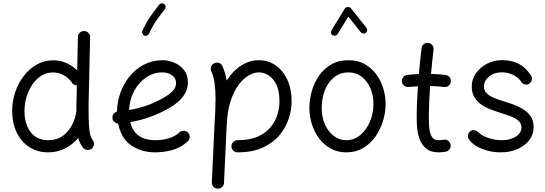

<svg xmlns="http://www.w3.org/2000/svg" viewBox="-20 -888 3282 1156"><path d="M300.8 -524.9Q381.3 -524.9 444.8 -464.4L449.2 -665.5Q449.7 -680.7 460.7 -691.2Q471.7 -701.7 486.8 -701.2Q502 -700.7 512.5 -689.9Q522.9 -679.2 522.5 -664.1L513.2 -249Q513.2 -175.3 515.6 -135Q518.1 -94.7 523.4 -75.7Q528.8 -56.6 537.6 -45.4Q547.4 -33.7 545.4 -18.3Q543.5 -2.9 532.2 6.8Q520.5 16.1 505.1 14.4Q489.7 12.7 480 1.5Q460 -23.4 450.7 -57.6Q418 -17.6 371.6 5.9Q325.2 29.3 270 29.3Q204.1 29.3 155.3 -3.2Q106.4 -35.6 79.8 -92Q53.2 -148.4 53.2 -220.7Q53.2 -277.8 71.3 -332.3Q89.4 -386.7 122.6 -430.2Q155.8 -473.6 200.9 -499.3Q246.1 -524.9 300.8 -524.9ZM127.4 -219.7Q127.4 -140.1 164.8 -92Q202.1 -43.9 271 -43.9Q338.4 -43.9 382.3 -91.3Q426.3 -138.7 439.5 -213.4Q439.5 -214.8 439.9 -215.8Q439.9 -224.1 439.9 -232.7Q439.9 -241.2 439.9 -250L442.9 -374Q421.4 -374.5 412.1 -392.1Q389.6 -421.9 360.6 -436.8Q331.5 -451.7 299.8 -451.7Q248.5 -451.7 209.7 -418.2Q170.9 -384.8 149.2 -331.8Q127.4 -278.8 127.4 -219.7Z M1110.4 -36.6Q1067.4 2 1016.1 15.6Q964.8 29.3 914.1 29.3Q832.5 29.3 771 -12Q709.5 -53.2 690.9 -144.5Q677.2 -145 667.5 -154.8Q657.7 -164.6 656.7 -178.2Q655.8 -191.9 663.8 -202.6Q671.9 -213.4 684.6 -216.3Q685.1 -273.4 704.6 -328.6Q724.1 -383.8 760.3 -428.2Q796.4 -472.7 846.9 -499Q897.5 -525.4 959.5 -525.4Q995.1 -525.4 1030 -510.5Q1064.9 -495.6 1088.1 -466.1Q1111.3 -436.5 1111.3 -393.1Q1111.3 -354.5 1093.5 -324.7Q1075.7 -294.9 1051.8 -274.7Q1027.8 -254.4 1009.8 -243.7Q894 -174.8 764.6 -152.8Q778.3 -95.7 817.1 -69.8Q856 -43.9 914.1 -43.9Q957.5 -43.9 995.4 -54.9Q1033.2 -65.9 1060.5 -91.3Q1071.8 -101.1 1087.2 -100.6Q1102.5 -100.1 1112.8 -88.9Q1122.6 -77.6 1122.1 -62.3Q1121.6 -46.9 1110.4 -36.6ZM957.5 -452.1Q902.8 -452.1 858.2 -420.7Q813.5 -389.2 786.4 -337.6Q759.3 -286.1 757.8 -225.6Q814.9 -235.4 868.7 -254.6Q922.4 -273.9 969.7 -302.2Q1000 -319.8 1020 -340.6Q1040 -361.3 1040 -387.7Q1040 -417.5 1015.9 -434.8Q991.7 -452.1 957.5 -452.1ZM969.2 -863.3Q976.1 -857.9 977.1 -848.9Q978 -839.8 972.7 -833Q945.3 -798.8 921.4 -764.4Q897.5 -730 877 -685.1Q873.5 -677.2 865 -673.8Q856.4 -670.4 848.1 -673.8Q840.3 -677.7 837.2 -686.3Q834 -694.8 837.4 -702.6Q859.4 -751.5 885.3 -788.6Q911.1 -825.7 938.5 -859.9Q943.8 -866.7 953.1 -867.7Q962.4 -868.7 969.2 -863.3Z M1373.5 -7.3Q1373.5 -22.9 1384.5 -33.4Q1395.5 -43.9 1410.6 -43.9Q1483.4 -43.9 1532 -65.7Q1580.6 -87.4 1609.4 -122.6Q1638.2 -157.7 1650.4 -198.5Q1662.6 -239.3 1662.6 -277.3Q1662.6 -339.8 1644 -378.2Q1625.5 -416.5 1597.2 -434.3Q1568.8 -452.1 1538.6 -452.1Q1509.3 -452.1 1477.1 -433.6Q1444.8 -415 1416.3 -376.7Q1387.7 -338.4 1368.4 -279.8Q1349.1 -221.2 1345.7 -140.6Q1345.7 -137.7 1345.2 -134.8Q1344.7 -126.5 1344.2 -121.6L1328.6 213.4Q1328.1 228.5 1316.9 238.5Q1305.7 248.5 1290 248Q1274.9 247.1 1264.9 235.8Q1254.9 224.6 1255.4 209.5L1271 -125.5Q1273.9 -173.3 1275.9 -215.3Q1277.8 -257.3 1277.8 -294.4Q1277.8 -345.2 1271.5 -388.9Q1265.1 -432.6 1252.4 -458Q1246.1 -471.7 1251 -486.1Q1255.9 -500.5 1269.5 -506.8Q1283.2 -513.7 1297.9 -509Q1312.5 -504.4 1318.8 -490.7Q1328.1 -471.2 1334.5 -449Q1340.8 -426.8 1344.7 -402.8Q1381.3 -460.9 1431.6 -493.2Q1481.9 -525.4 1538.6 -525.4Q1594.2 -525.4 1638.9 -494.9Q1683.6 -464.4 1709.7 -408.7Q1735.8 -353 1735.8 -277.3Q1735.8 -228.5 1718.8 -175Q1701.7 -121.6 1663.6 -75.2Q1625.5 -28.8 1563.2 0.2Q1501 29.3 1410.6 29.3Q1395.5 29.3 1384.5 18.6Q1373.5 7.8 1373.5 -7.3Z M2078.6 -525.4Q2134.3 -525.4 2176 -502Q2217.8 -478.5 2245.8 -440.2Q2273.9 -401.9 2287.8 -355.5Q2301.8 -309.1 2301.8 -262.7Q2301.8 -211.4 2286.1 -159.9Q2270.5 -108.4 2240.5 -65.7Q2210.4 -22.9 2166.5 3.2Q2122.6 29.3 2065.4 29.3Q2012.7 29.3 1971.4 6.6Q1930.2 -16.1 1901.6 -54.2Q1873 -92.3 1857.9 -139.9Q1842.8 -187.5 1842.8 -237.3Q1842.8 -288.6 1857.2 -339.4Q1871.6 -390.1 1900.9 -432.4Q1930.2 -474.6 1974.4 -500Q2018.6 -525.4 2078.6 -525.4ZM2078.6 -452.1Q2028.3 -452.1 1991.9 -422.9Q1955.6 -393.6 1936.3 -345Q1917 -296.4 1917 -237.3Q1917 -182.6 1936.5 -138.9Q1956.1 -95.2 1989.7 -69.6Q2023.4 -43.9 2065.4 -43.9Q2111.8 -43.9 2148.7 -74.5Q2185.5 -105 2207 -155Q2228.5 -205.1 2228.5 -262.7Q2228.5 -313.5 2210 -356.7Q2191.4 -399.9 2157.7 -426Q2124 -452.1 2078.6 -452.1ZM1982.4 -675.8Q1975.1 -680.2 1973.1 -689Q1971.2 -697.8 1975.6 -705.1L2056.6 -836.9Q2062 -845.7 2074.5 -845.7Q2086.9 -845.7 2092.3 -838.9L2186 -721.2Q2191.4 -714.4 2190.4 -705.1Q2189.5 -695.8 2182.6 -690.4Q2175.8 -685.1 2166.5 -686.3Q2157.2 -687.5 2151.9 -694.3L2077.1 -788.1L2012.7 -682.6Q2007.8 -675.3 1999 -673.1Q1990.2 -670.9 1982.4 -675.8Z M2694.3 -396Q2692.4 -380.9 2680.4 -371.6Q2668.5 -362.3 2653.8 -364.3Q2613.8 -369.1 2569.3 -370.1Q2565.9 -321.3 2564 -272.2Q2562 -223.1 2562 -173.3Q2562 -142.1 2565.2 -112.3Q2568.4 -82.5 2580.8 -63.2Q2593.3 -43.9 2620.6 -43.9Q2634.3 -43.9 2650.4 -46.9Q2665 -49.8 2677.5 -41Q2689.9 -32.2 2692.9 -17.6Q2695.8 -2.9 2687 9.8Q2678.2 22.5 2663.6 25.4Q2651.9 27.3 2641.1 28.3Q2630.4 29.3 2620.6 29.3Q2575.2 29.3 2548.6 8.5Q2522 -12.2 2509 -44.2Q2496.1 -76.2 2492.4 -110.8Q2488.8 -145.5 2488.8 -173.3Q2488.8 -222.7 2490.7 -271.5Q2492.7 -320.3 2496.1 -368.7Q2467.8 -367.2 2440.4 -364.3Q2425.8 -362.3 2413.6 -371.6Q2401.4 -380.9 2399.9 -396Q2397.9 -410.6 2407.2 -422.9Q2416.5 -435.1 2431.6 -436.5Q2465.3 -440.9 2502 -442.4Q2505.4 -481.4 2509.5 -520.5Q2513.7 -559.6 2518.1 -598.1Q2519.5 -612.8 2531.5 -622.3Q2543.5 -631.8 2558.6 -629.9Q2573.2 -628.4 2582.8 -616.5Q2592.3 -604.5 2590.3 -589.4Q2585.9 -552.7 2582 -516.1Q2578.1 -479.5 2575.2 -442.9Q2597.7 -442.4 2619.6 -440.9Q2641.6 -439.5 2663.1 -436.5Q2677.7 -434.6 2687.3 -422.6Q2696.8 -410.6 2694.3 -396Z M3173.3 -390.1Q3164.1 -379.4 3150.1 -378.9Q3136.2 -378.4 3123.5 -387.7Q3106.4 -417.5 3073.5 -435.1Q3040.5 -452.6 3001 -452.6Q2955.6 -452.6 2924.6 -427.2Q2893.6 -401.9 2893.6 -367.2Q2893.6 -341.3 2912.1 -324.5Q2930.7 -307.6 2958.7 -296.6Q2986.8 -285.6 3016.6 -276.9Q3044.4 -268.6 3075.2 -257.1Q3106 -245.6 3132.8 -228.5Q3159.7 -211.4 3176.3 -185.3Q3192.9 -159.2 3192.9 -121.6Q3192.9 -78.1 3166.5 -43.9Q3140.1 -9.8 3095.2 9.8Q3050.3 29.3 2994.1 29.3Q2935.1 29.3 2882.3 8.5Q2829.6 -12.2 2803.7 -48.8Q2794.9 -61.5 2798.1 -76.2Q2801.3 -90.8 2813.5 -99.1Q2825.7 -107.4 2837.4 -104.2Q2849.1 -101.1 2856.9 -94.7Q2876.5 -72.3 2918 -58.1Q2959.5 -43.9 3001.5 -43.9Q3052.2 -43.9 3085.9 -65.7Q3119.6 -87.4 3119.6 -120.1Q3119.6 -145 3101.6 -160.9Q3083.5 -176.8 3055.9 -187.5Q3028.3 -198.2 2999.5 -206.5Q2971.2 -215.3 2939.9 -226.8Q2908.7 -238.3 2881.3 -256.1Q2854 -273.9 2837.2 -301Q2820.3 -328.1 2820.3 -367.2Q2820.3 -411.1 2845.5 -447Q2870.6 -482.9 2912.4 -504.4Q2954.1 -525.9 3003.4 -525.9Q3061 -525.9 3103.8 -503.4Q3146.5 -481 3171.4 -440.4Q3182.6 -430.2 3182.9 -415.5Q3183.1 -400.9 3173.3 -390.1Z"/></svg>

Font: Mikhak Regular
Style: Regular
Weight: 400
Designer: Amin Abedi
Version: Version 3.3